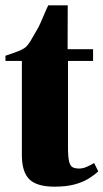

<svg xmlns="http://www.w3.org/2000/svg" viewBox="-28 -687 388 720"><path d="M176.5 13Q110.5 13 82.2 -14.5Q54 -42 54 -105.5V-458.5H-7.5V-478Q4 -482 16.5 -486.2Q29 -490.5 40.8 -495.2Q52.5 -500 61 -505Q71 -511 79.5 -523Q88 -535 95.5 -549Q103 -563 110 -574Q116 -583.5 123.5 -600.2Q131 -617 138.8 -635.5Q146.5 -654 153 -667H226L225.5 -502.5H321V-458.5H227V-135Q227 -99 231 -82Q235 -65 244 -60Q253 -55 268.5 -55Q283 -55 297.5 -61.5Q312 -68 325 -75.5L340.5 -44.5Q325.5 -30.5 304.2 -17.2Q283 -4 252 4.5Q221 13 176.5 13Z"/></svg>

Font: Merriweather 144pt Black
Style: Regular
Weight: 900
Version: Version 2.100